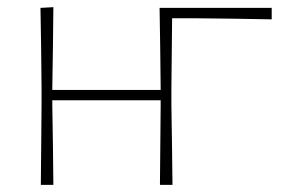

<svg xmlns="http://www.w3.org/2000/svg" viewBox="-20 -516 810 536"><path d="M94 0Q94.5 -56.5 95 -108.5Q95.5 -160.5 96 -221V-271Q95.5 -332 94.8 -385Q94 -438 93 -494L129 -496Q128.5 -439.5 127.8 -385.8Q127 -332 126 -271V-265H428.5V-271Q428 -332 427.2 -385Q426.5 -438 425.5 -494H738.5V-462Q686 -463 632.2 -463.8Q578.5 -464.5 527.5 -465H460.5Q460 -416.5 459.5 -370.8Q459 -325 458.5 -271V-221Q459.5 -160.5 460.2 -108.5Q461 -56.5 461.5 0H426.5Q427 -56.5 427.5 -108.5Q428 -160.5 428.5 -221V-236H126V-221Q127 -160.5 127.8 -108.5Q128.5 -56.5 129 0Z"/></svg>

Font: Commissioner Loud Thin
Style: Regular
Weight: 100
Designer: Kostas Bartsokas
Foundry: Kostas Bartsokas
Version: Version 1.000; ttfautohint (v1.8.3)